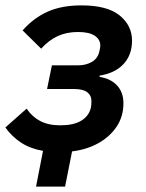

<svg xmlns="http://www.w3.org/2000/svg" viewBox="-27 -554 544 714"><path d="M107 140 133 7Q86 -1 51.5 -23.5Q17 -46 -7 -80L72 -150Q92 -120 122.5 -104Q153 -88 197 -88Q246 -88 274 -104.5Q302 -121 310 -150Q312 -157 312.5 -165Q313 -173 313 -179Q313 -199 297.5 -211Q282 -223 248 -223H148L166 -311H263Q292 -311 314 -323.5Q336 -336 342 -361Q344 -368 345 -374.5Q346 -381 346 -385Q346 -407 325.5 -421Q305 -435 263 -435Q221 -435 188 -420Q155 -405 126 -373L57 -441Q99 -488 151 -511Q203 -534 276 -534Q372 -534 418 -496.5Q464 -459 464 -403Q464 -350 432.5 -316Q401 -282 344 -273L343 -268Q384 -262 408 -236.5Q432 -211 432 -170Q432 -121 407 -83.5Q382 -46 339.5 -22Q297 2 241 9L215 140Z"/></svg>

Font: IBM Plex Sans SemiBold
Style: Italic
Weight: 600
Italic angle: -11.31°
Designer: Mike Abbink, Paul van der Laan, Pieter van Rosmalen
Foundry: Bold Monday
Version: Version 3.201